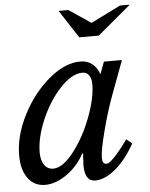

<svg xmlns="http://www.w3.org/2000/svg" viewBox="-55 -825 686 881"><g transform="rotate(-5 288.0 -385.0)"><path d="M332 -488Q283 -488 229 -430Q175 -372 140 -290Q105 -208 105 -140Q105 -104 120 -82.5Q135 -61 161 -61Q205 -61 256 -127Q307 -193 340 -280.5Q373 -368 373 -432Q373 -458 362 -473Q351 -488 332 -488ZM414 -474 435 -530H518L461 -377Q433 -302 410 -213Q387 -124 387 -91Q387 -62 406 -62Q431 -62 506 -166L532 -145Q491 -72 442 -31Q393 10 348 10Q300 10 300 -65L303 -118L299 -119Q270 -63 218.5 -26.5Q167 10 118 10Q68 10 39 -29Q10 -68 10 -135Q10 -225 58.5 -320Q107 -415 181.5 -477.5Q256 -540 326 -540Q390 -540 414 -474ZM422 -651H332L248 -780H293L394 -712L531 -780H576Z"/></g></svg>

Font: Libre Baskerville
Style: Italic
Weight: 400
Italic angle: -15°
Designer: Pablo Impallari, Rodrigo Fuenzalida
Foundry: Pablo Impallari, Rodrigo Fuenzalida
Version: Version 1.051;Glyphs 3.2.3 (3260)